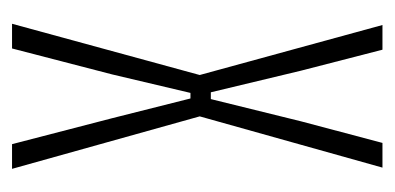

<svg xmlns="http://www.w3.org/2000/svg" viewBox="-184 -456 640 311"><g transform="rotate(90 135.5 -300.0)"><path d="M18 0 101 -304 20 -600H60L94 -468L129 -322H140L176 -468L211 -600H251L168 -304L253 0H213L171 -162L139 -289H130L100 -162L58 0Z"/></g></svg>

Font: Big Shoulders Text SC Thin
Style: Regular
Weight: 100
Designer: Patric King
Foundry: XO Type Co
Version: Version 2.002